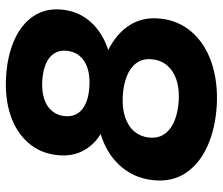

<svg xmlns="http://www.w3.org/2000/svg" viewBox="-73 -680 766 660"><g transform="rotate(-90 310.0 -350.0)"><path d="M20.6 -205.6Q27.8 -277.6 76.8 -327.2Q125.8 -376.8 204.2 -393.2L200.2 -375.4Q149 -400 124.9 -441.5Q100.8 -483 106.8 -535.8Q112.8 -594 148.7 -635.4Q184.6 -676.8 243.2 -696.6Q301.8 -716.4 375.2 -712.2Q447.4 -708 501.8 -684Q556.2 -660 584.3 -618.3Q612.4 -576.6 607 -520.6Q601 -457.4 557.5 -413.9Q514 -370.4 442.2 -353.8L444.8 -371.6Q514 -343.2 548.6 -294.7Q583.2 -246.2 576 -182.2Q570 -120 530.3 -74.2Q490.6 -28.4 425.2 -6Q359.8 16.4 278.4 12.2Q198.6 7.4 137.9 -19.8Q77.2 -47 45.6 -94.3Q14 -141.6 20.6 -205.6ZM436.4 -212.6Q438.8 -243.6 422.4 -265.1Q406 -286.6 375.8 -298Q345.6 -309.4 306.2 -311.2Q266 -313 235.4 -302.3Q204.8 -291.6 187.1 -269.9Q169.4 -248.2 167 -217.6Q164.6 -186.6 181.3 -164.8Q198 -143 228.6 -131.6Q259.2 -120.2 298.2 -118.4Q338.8 -116.6 369 -127.6Q399.2 -138.6 416.6 -160.3Q434 -182 436.4 -212.6ZM465.6 -505.6Q467.4 -530.2 455.4 -548.1Q443.4 -566 418.8 -576.1Q394.2 -586.2 357.4 -588Q323.4 -589.2 297.9 -580.4Q272.4 -571.6 257.4 -552.8Q242.4 -534 240.6 -507.8Q238.8 -483.6 250.5 -465.5Q262.2 -447.4 287.5 -437Q312.8 -426.6 349.2 -425.4Q382.6 -424.2 408.2 -433Q433.8 -441.8 448.8 -460.6Q463.8 -479.4 465.6 -505.6Z"/></g></svg>

Font: Fixel Italic Variable 20240409 Display Thin
Style: Italic
Weight: 100
Italic angle: -10°
Designer: AlfaBravo + MacPaw
Foundry: Kyrylo Tkachov, Marchela Mozhyna, Serhii Makarenko, Maria Weinstein, Zakhar Kryvoshyya
Version: Version 1.211;Glyphs 3.2 (3225)